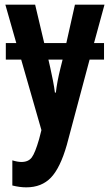

<svg xmlns="http://www.w3.org/2000/svg" viewBox="-20 -565 472 825"><path d="M216 -167Q213 -191 207.5 -219Q202 -247 196 -274L188 -309H249L240 -273Q225 -213 220 -167ZM93 240Q159 240 199 198Q239 156 267 58L365 -309H427V-380H384L429 -545H302L265 -380H170L131 -545H3L50 -380H5V-309H71L158 -6L148 33Q131 92 116.5 111.5Q102 131 72 131Q56 131 33 124V232Q65 240 93 240Z"/></svg>

Font: Noto Sans UI Condensed
Style: Bold
Weight: 700
Width: 3
Designer: Monotype Design Team
Foundry: Monotype Imaging Inc.
Version: 1.001